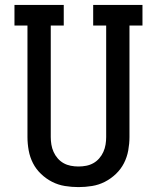

<svg xmlns="http://www.w3.org/2000/svg" viewBox="-20 -755 640 783"><path d="M300 8Q272 8 244.5 3.5Q217 -1 192.5 -13.5Q168 -26 147.5 -45.5Q127 -65 114.5 -89.5Q102 -114 97 -141.5Q92 -169 92 -196V-651H39V-735H240V-651H187V-196Q187 -181 189.5 -165.5Q192 -150 198.5 -135.5Q205 -121 215.5 -109Q226 -97 239.5 -89.5Q253 -82 268.5 -79Q284 -76 300 -76Q316 -76 331.5 -79Q347 -82 360.5 -89.5Q374 -97 384.5 -109Q395 -121 401.5 -135.5Q408 -150 410.5 -165.5Q413 -181 413 -196V-651H360V-735H561V-651H508V-196Q508 -169 503 -141.5Q498 -114 485.5 -89.5Q473 -65 452.5 -45.5Q432 -26 407.5 -13.5Q383 -1 355.5 3.5Q328 8 300 8Z"/></svg>

Font: Iosevka Slab Medium Extended
Style: Regular
Weight: 500
Width: 7
Monospace: yes
Designer: Belleve Invis
Foundry: Belleve Invis
Version: Version 11.1.1; ttfautohint (v1.8.3)